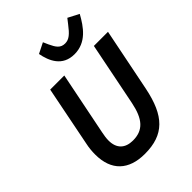

<svg xmlns="http://www.w3.org/2000/svg" viewBox="-266 -1071 1212 1212"><g transform="rotate(-45 340.0 -465.0)"><path d="M431 -747C536 -747 592 -828 634 -904L561 -942L536 -910C498 -860 473 -837 437 -837C396 -837 379 -863 358 -908L343 -942L273 -907C287 -833 323 -747 431 -747ZM164 -698 85 -300C77 -264 75 -234 75 -207C75 -64 156 12 300 12C471 12 554 -73 595 -275L680 -698H554L469 -273C445 -154 398 -101 307 -101C237 -101 197 -139 197 -210C197 -230 200 -251 205 -275L290 -698Z"/></g></svg>

Font: Braiins Sans SemiBold
Style: Italic
Weight: 600
Italic angle: -11.31°
Designer: Mike Abbink, Paul van der Laan, Pieter van Rosmalen, Jiri Chlebus, Lubos Buracinsky
Foundry: Bold Monday, Sudetype
Version: Version 1.000;hotconv 1.0.109;makeotfexe 2.5.65596